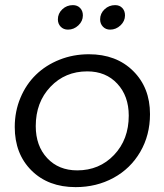

<svg xmlns="http://www.w3.org/2000/svg" viewBox="-20 -746 658 768"><path d="M335.5 -529Q445 -529 512.5 -462.2Q580 -395.5 580 -289.5Q580 -205.5 541 -138.5Q502 -71.5 434 -34.5Q366 2.5 282.5 2.5Q173 2.5 106 -64Q39 -130.5 39 -238Q39 -300.5 61.8 -354.8Q84.5 -409 124 -447.2Q163.5 -485.5 218.2 -507.2Q273 -529 335.5 -529ZM271.5 -725.5Q289.5 -725.5 300.5 -714Q311.5 -702.5 311.5 -684.5Q311.5 -661.5 293.5 -644.5Q275.5 -627.5 252 -627.5Q234 -627.5 222.8 -639.2Q211.5 -651 211.5 -668.5Q211.5 -692 229.2 -708.8Q247 -725.5 271.5 -725.5ZM440.5 -725.5Q458.5 -725.5 469.2 -714Q480 -702.5 480 -684.5Q480 -661.5 462 -644.5Q444 -627.5 420.5 -627.5Q403 -627.5 391.8 -639.2Q380.5 -651 380.5 -668.5Q380.5 -692 398.2 -708.8Q416 -725.5 440.5 -725.5ZM329 -460.5Q240.5 -460.5 181.8 -398.8Q123 -337 123 -241.5Q123 -162.5 168.8 -113.5Q214.5 -64.5 289 -64.5Q377.5 -64.5 436.2 -126.2Q495 -188 495 -283.5Q495 -362 449.2 -411.2Q403.5 -460.5 329 -460.5Z"/></svg>

Font: Argentum Sans Light
Style: Italic
Weight: 300
Italic angle: -11.3°
Designer: Julieta Ulanovsky (font), Owen Earl (portions from Jones font), Cristiano Sobral (main changes and remaster)
Foundry: Julieta Ulanovsky (font), Owen Earl (portions from Jones font), Cristiano Sobral (main changes and remaster)
Version: Version 3.127